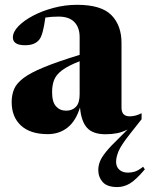

<svg xmlns="http://www.w3.org/2000/svg" viewBox="-20 -545 622 798"><path d="M568.5 -49.5 520 12Q482 60 472.2 84.8Q462.5 109.5 462.5 127.5Q462.5 148 475.8 160.2Q489 172.5 512.5 172.5Q524 172.5 538.5 168.8Q553 165 575 148L582 159Q544 203.5 519.2 218Q494.5 232.5 467.5 232.5Q425.5 232.5 407 211.8Q388.5 191 388.5 161.5Q388.5 145 394.8 127.8Q401 110.5 419.8 87Q438.5 63.5 476 27.5L510.5 -7Q489.5 4 467.2 8.5Q445 13 419 13Q366 13 341.8 -13.8Q317.5 -40.5 312.5 -98.5Q295.5 -42.5 261 -15Q226.5 12.5 178.5 12.5Q106 12.5 67.2 -23.2Q28.5 -59 28.5 -120.5Q28.5 -150.5 38.5 -174.5Q48.5 -198.5 77.5 -220.5Q106.5 -242.5 162.5 -265.5Q218.5 -288.5 311 -317V-390.5Q311 -430.5 289.2 -453.2Q267.5 -476 223.5 -476Q192 -476 168.5 -472Q159 -401.5 144.5 -382Q126.5 -357 84.5 -357Q33.5 -357 33.5 -389.5Q33.5 -412 56.2 -435.8Q79 -459.5 117.5 -479.8Q156 -500 203.5 -512.5Q251 -525 300 -525Q401 -525 443 -482.2Q485 -439.5 485 -366.5V-97.5Q485 -61.5 519 -61.5Q543.5 -61.5 568.5 -74.5ZM196.5 -162Q196.5 -121 212.8 -103Q229 -85 255 -85Q280 -85 295.5 -101Q311 -117 311 -153V-290.5Q262.5 -271.5 238 -253Q213.5 -234.5 205 -212.8Q196.5 -191 196.5 -162Z"/></svg>

Font: Newsreader Display
Style: Bold
Weight: 700
Designer: Hugues Gentile
Foundry: Production Type
Version: Version 1.001